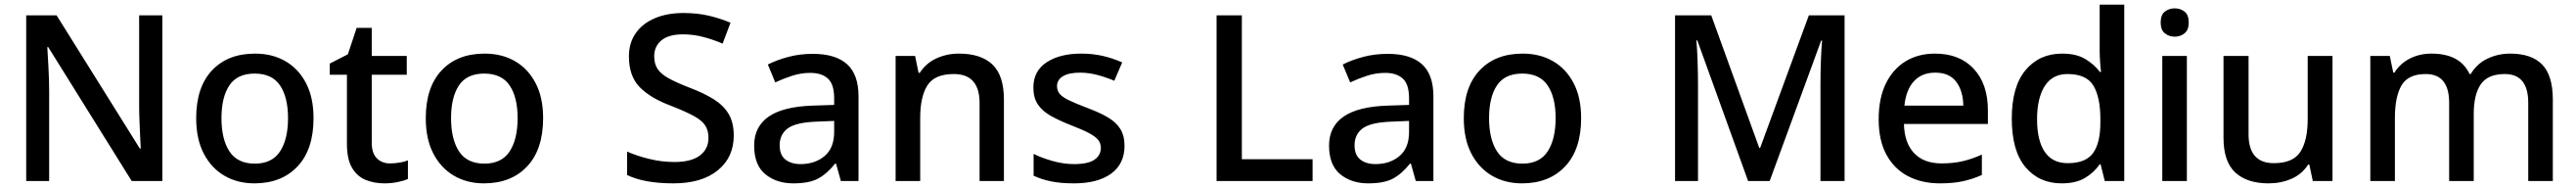

<svg xmlns="http://www.w3.org/2000/svg" viewBox="-20 -780 11106 810"><path d="M680 0H548L188 -577H184Q186 -542 189 -489.5Q192 -437 192 -385V0H93V-714H224L583 -140H587Q586 -157 584.5 -189Q583 -221 581.5 -257.5Q580 -294 580 -325V-714H680Z M1332 -271Q1332 -136 1263 -63Q1194 10 1077 10Q1004 10 947.5 -23Q891 -56 858.5 -118.5Q826 -181 826 -271Q826 -404 894 -476.5Q962 -549 1080 -549Q1154 -549 1210.5 -516.5Q1267 -484 1299.5 -422Q1332 -360 1332 -271ZM935 -271Q935 -180 969.5 -127.5Q1004 -75 1079 -75Q1153 -75 1187.5 -127.5Q1222 -180 1222 -271Q1222 -361 1187.5 -412Q1153 -463 1078 -463Q1003 -463 969 -412Q935 -361 935 -271Z M1661 -76Q1682 -76 1703.5 -79.5Q1725 -83 1739 -89V-9Q1722 -1 1694.5 4.5Q1667 10 1638 10Q1593 10 1556.5 -5Q1520 -20 1498 -57Q1476 -94 1476 -161V-458H1402V-506L1480 -546L1518 -660H1583V-539H1734V-458H1583V-165Q1583 -120 1605 -98Q1627 -76 1661 -76Z M2322 -271Q2322 -136 2253 -63Q2184 10 2067 10Q1994 10 1937.5 -23Q1881 -56 1848.5 -118.5Q1816 -181 1816 -271Q1816 -404 1884 -476.5Q1952 -549 2070 -549Q2144 -549 2200.5 -516.5Q2257 -484 2289.5 -422Q2322 -360 2322 -271ZM1925 -271Q1925 -180 1959.5 -127.5Q1994 -75 2069 -75Q2143 -75 2177.5 -127.5Q2212 -180 2212 -271Q2212 -361 2177.5 -412Q2143 -463 2068 -463Q1993 -463 1959 -412Q1925 -361 1925 -271Z M3144 -196Q3144 -102 3075 -46Q3006 10 2884 10Q2758 10 2684 -26V-127Q2724 -109 2778.5 -95.5Q2833 -82 2888 -82Q2961 -82 2998 -110Q3035 -138 3035 -186Q3035 -218 3020.5 -240Q3006 -262 2970.5 -281Q2935 -300 2874 -324Q2785 -357 2738.5 -404.5Q2692 -452 2692 -537Q2692 -596 2722 -638Q2752 -680 2805 -702Q2858 -724 2927 -724Q2988 -724 3038 -712Q3088 -700 3130 -682L3096 -592Q3057 -609 3013.5 -620.5Q2970 -632 2925 -632Q2863 -632 2832 -606Q2801 -580 2801 -538Q2801 -505 2815.5 -483Q2830 -461 2863.5 -442.5Q2897 -424 2954 -402Q3015 -379 3057.5 -352.5Q3100 -326 3122 -289Q3144 -252 3144 -196Z M3485 -548Q3583 -548 3632.5 -503.5Q3682 -459 3682 -365V0H3606L3585 -75H3581Q3546 -31 3507.5 -10.5Q3469 10 3401 10Q3328 10 3280 -29.5Q3232 -69 3232 -153Q3232 -234 3294.5 -277.5Q3357 -321 3486 -325L3577 -328V-356Q3577 -417 3550 -441.5Q3523 -466 3474 -466Q3434 -466 3395.5 -453.5Q3357 -441 3323 -425L3291 -502Q3328 -521 3378 -534.5Q3428 -548 3485 -548ZM3504 -256Q3412 -253 3377 -227Q3342 -201 3342 -154Q3342 -112 3367 -92.5Q3392 -73 3432 -73Q3494 -73 3535.5 -107.5Q3577 -142 3577 -212V-259Z M4115 -549Q4210 -549 4259.5 -502Q4309 -455 4309 -351V0H4204V-336Q4204 -461 4093 -461Q4010 -461 3979 -412Q3948 -363 3948 -272V0H3842V-539H3926L3941 -466H3946Q3973 -508 4018 -528.5Q4063 -549 4115 -549Z M4829 -152Q4829 -74 4771.5 -32Q4714 10 4611 10Q4554 10 4512.5 1.5Q4471 -7 4437 -23V-117Q4473 -99 4520 -86Q4567 -73 4611 -73Q4672 -73 4699.5 -92Q4727 -111 4727 -143Q4727 -162 4716 -176.5Q4705 -191 4677 -206Q4649 -221 4597 -241Q4546 -261 4510 -281.5Q4474 -302 4455 -330.5Q4436 -359 4436 -403Q4436 -474 4493 -511.5Q4550 -549 4642 -549Q4692 -549 4735.5 -539Q4779 -529 4819 -511L4785 -432Q4750 -447 4712 -457Q4674 -467 4638 -467Q4589 -467 4563.5 -451.5Q4538 -436 4538 -409Q4538 -389 4550 -375Q4562 -361 4591.5 -347Q4621 -333 4671 -314Q4722 -295 4757 -274.5Q4792 -254 4810.5 -225Q4829 -196 4829 -152Z M5226 0V-714H5335V-94H5640V0Z M5964 -548Q6062 -548 6111.5 -503.5Q6161 -459 6161 -365V0H6085L6064 -75H6060Q6025 -31 5986.5 -10.5Q5948 10 5880 10Q5807 10 5759 -29.5Q5711 -69 5711 -153Q5711 -234 5773.5 -277.5Q5836 -321 5965 -325L6056 -328V-356Q6056 -417 6029 -441.5Q6002 -466 5953 -466Q5913 -466 5874.5 -453.5Q5836 -441 5802 -425L5770 -502Q5807 -521 5857 -534.5Q5907 -548 5964 -548ZM5983 -256Q5891 -253 5856 -227Q5821 -201 5821 -154Q5821 -112 5846 -92.5Q5871 -73 5911 -73Q5973 -73 6014.5 -107.5Q6056 -142 6056 -212V-259Z M6798 -271Q6798 -136 6729 -63Q6660 10 6543 10Q6470 10 6413.5 -23Q6357 -56 6324.5 -118.5Q6292 -181 6292 -271Q6292 -404 6360 -476.5Q6428 -549 6546 -549Q6620 -549 6676.5 -516.5Q6733 -484 6765.5 -422Q6798 -360 6798 -271ZM6401 -271Q6401 -180 6435.5 -127.5Q6470 -75 6545 -75Q6619 -75 6653.5 -127.5Q6688 -180 6688 -271Q6688 -361 6653.5 -412Q6619 -463 6544 -463Q6469 -463 6435 -412Q6401 -361 6401 -271Z M7518 0 7299 -606H7295Q7298 -575 7300 -521Q7302 -467 7302 -411V0H7203V-714H7359L7566 -143H7570L7780 -714H7934V0H7830V-416Q7830 -468 7832 -520.5Q7834 -573 7837 -605H7833L7611 0Z M8324 -549Q8430 -549 8491 -483.5Q8552 -418 8552 -305V-246H8190Q8192 -164 8234 -120Q8276 -76 8352 -76Q8403 -76 8443.5 -85.5Q8484 -95 8526 -114V-26Q8485 -8 8443.5 1Q8402 10 8345 10Q8267 10 8207.5 -21Q8148 -52 8114.5 -113.5Q8081 -175 8081 -266Q8081 -356 8111.5 -419Q8142 -482 8196.5 -515.5Q8251 -549 8324 -549ZM8325 -467Q8267 -467 8233 -430Q8199 -393 8192 -325H8446Q8445 -388 8415.5 -427.5Q8386 -467 8325 -467Z M8870 10Q8773 10 8714 -60Q8655 -130 8655 -269Q8655 -407 8714.5 -478Q8774 -549 8872 -549Q8933 -549 8971.5 -526Q9010 -503 9035 -470H9040Q9038 -484 9036 -511.5Q9034 -539 9034 -558V-760H9140V0H9056L9038 -72H9034Q9010 -37 8971 -13.5Q8932 10 8870 10ZM8896 -77Q8974 -77 9005.5 -120.5Q9037 -164 9037 -252V-267Q9037 -361 9007 -411Q8977 -461 8895 -461Q8830 -461 8797 -409Q8764 -357 8764 -266Q8764 -175 8797 -126Q8830 -77 8896 -77Z M9358 -744Q9382 -744 9400 -730Q9418 -716 9418 -683Q9418 -651 9400 -636.5Q9382 -622 9358 -622Q9333 -622 9315 -636.5Q9297 -651 9297 -683Q9297 -716 9315 -730Q9333 -744 9358 -744ZM9410 -539V0H9304V-539Z M10038 -539V0H9953L9938 -71H9933Q9906 -29 9860.5 -9.5Q9815 10 9763 10Q9669 10 9618.5 -37Q9568 -84 9568 -186V-539H9676V-202Q9676 -77 9785 -77Q9868 -77 9899.5 -126Q9931 -175 9931 -267V-539Z M10804 -549Q10896 -549 10942 -502Q10988 -455 10988 -351V0H10882V-337Q10882 -461 10781 -461Q10708 -461 10677.5 -417Q10647 -373 10647 -289V0H10541V-337Q10541 -461 10440 -461Q10364 -461 10335.5 -412Q10307 -363 10307 -272V0H10201V-539H10285L10300 -467H10305Q10330 -507 10372 -528Q10414 -549 10465 -549Q10588 -549 10629 -461H10634Q10661 -506 10706.5 -527.5Q10752 -549 10804 -549Z"/></svg>

Font: Noto Sans Lao Medium
Style: Regular
Weight: 500
Designer: Monotype Design Team
Foundry: Monotype Imaging Inc.
Version: Version 2.003; ttfautohint (v1.8.4.7-5d5b)